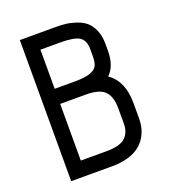

<svg xmlns="http://www.w3.org/2000/svg" viewBox="-127 -779 779 874"><g transform="rotate(-20 262.5 -342.0)"><path d="M239.7 -683.6Q267.6 -683.6 290 -681.2Q312.5 -678.7 339.6 -669.7Q366.7 -660.6 385 -645.5Q403.3 -630.4 416 -601.8Q428.7 -573.2 428.7 -534.7V-500.5Q428.7 -427.7 389.6 -390.1Q456.5 -344.7 456.5 -236.8V-164.6Q456.5 -139.6 451.2 -117.2Q445.8 -94.7 432.4 -73Q418.9 -51.3 397.9 -35.4Q377 -19.5 343.5 -9.8Q310.1 0 267.6 0H68.4V-683.6ZM383.3 -164.6V-236.8Q383.3 -295.9 357.2 -321.8Q331.1 -347.7 267.6 -347.7H141.6V-73.2H267.6Q330.6 -73.2 356.9 -96.9Q383.3 -120.6 383.3 -164.6ZM355.5 -534.7Q355.5 -577.1 330.8 -593.8Q306.2 -610.4 239.7 -610.4H141.6V-420.9H239.7Q288.1 -420.9 313.7 -429.9Q339.4 -439 347.4 -455.1Q355.5 -471.2 355.5 -500.5Z"/></g></svg>

Font: Anka/Coder Condensed
Style: Regular
Weight: 400
Width: 4
Monospace: yes
Version: Version 1.100